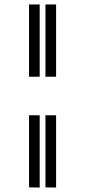

<svg xmlns="http://www.w3.org/2000/svg" viewBox="-20 -823 385 866"><path d="M185 -803H233V-477H185ZM111 -803H159V-477H111ZM185 -303H233V23L185 22ZM111 -303H159V23L111 22Z"/></svg>

Font: Train One
Style: Regular
Weight: 400
Designer: Fontworks Inc.
Foundry: Fontworks Inc.
Version: Version 1.100